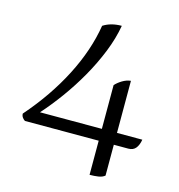

<svg xmlns="http://www.w3.org/2000/svg" viewBox="-107 -802 847 908"><g transform="rotate(15 316.5 -348.0)"><path d="M52 -155Q46 -158 39.5 -166.5Q33 -175 33 -186Q137 -305 202.5 -432.5Q268 -560 288 -684Q325 -708 378 -708Q367 -644 340 -576.5Q313 -509 276 -444Q239 -379 196 -320Q153 -261 110 -213H413V-427Q425 -441 445.5 -453.5Q466 -466 487 -468V-213H611Q607 -187 594.5 -171Q582 -155 558 -155H487V-4Q475 6 455.5 9Q436 12 413 12V-155H52Z"/></g></svg>

Font: Gotu
Style: Regular
Weight: 400
Designer: Sarang Kulkarni & Kailash Malviya
Foundry: Ek Type
Version: Version 2.320;hotconv 1.0.109;makeotfexe 2.5.65596; ttfautoh